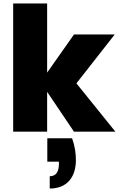

<svg xmlns="http://www.w3.org/2000/svg" viewBox="-20 -760 687 1108"><path d="M253 38V173H320V186C320 233 302 257 267 257V328C371 328 418 257 418 164C418 125 412 82 396 38ZM56 0H252V-230L407 0H646L421 -279L642 -561H407L252 -341V-740H56Z"/></svg>

Font: SVN-Poppins ExtraBold
Style: Regular
Weight: 800
Designer: Ninad Kale (Devanagari), Jonny Pinhorn (Latin)
Foundry: Indian Type Foundry
Version: Version 3.002 2017; ttfautohint (v1.8.3)